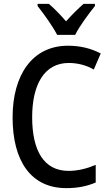

<svg xmlns="http://www.w3.org/2000/svg" viewBox="-20 -961 570 991"><path d="M275 -781H368C390 -826 438 -890 470 -930V-941H411C379 -912 355 -889 321 -851C291 -885 259 -919 232 -941H174V-930C208 -887 253 -824 275 -781ZM322 10C380 10 427 1 474 -19V-110C429 -91 382 -79 334 -79C206 -79 146 -184 146 -356C146 -522 207 -636 335 -636C381 -636 427 -624 464 -602L500 -685C450 -711 395 -725 331 -725C146 -725 45 -573 45 -355C45 -131 139 10 322 10Z"/></svg>

Font: Noto Sans Mono Condensed Medium
Style: Regular
Weight: 500
Width: 3
Designer: Monotype Design Team
Foundry: Monotype Imaging Inc.
Version: Version 2.014